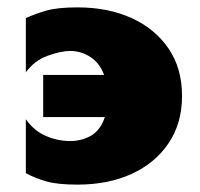

<svg xmlns="http://www.w3.org/2000/svg" viewBox="-20 -490 543 520"><path d="M97 -287H262Q250 -319 225 -335.5Q200 -352 170 -352Q145 -352 109 -339Q73 -326 50 -294V-441Q74 -452 104.5 -461Q135 -470 190 -470Q273 -470 336.5 -441Q400 -412 436.5 -358.5Q473 -305 473 -230Q473 -156 436.5 -102Q400 -48 336.5 -19Q273 10 190 10Q135 10 104.5 1Q74 -8 50 -21V-167Q73 -135 105 -121.5Q137 -108 170 -108Q201 -108 226.5 -122.5Q252 -137 264 -173H97Z"/></svg>

Font: Jost* Black
Style: Regular
Weight: 900
Version: Version 3.7